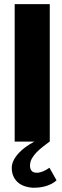

<svg xmlns="http://www.w3.org/2000/svg" viewBox="-20 -680 298 922"><path d="M142.5 221.5H136Q119.5 220.5 101.8 215.2Q84 210 69.5 198.8Q55 187.5 45.8 169.5Q36.5 151.5 36.5 126Q36.5 91 71.5 53.5Q98.5 25 145 0H50.5V-660H219V0H218Q202.5 11 186.5 24Q150 52 133.5 80.5Q124.5 95.5 124 115Q124 123.5 126.2 130.2Q128.5 137 132.8 141.5Q137 146 143.5 147.8Q150 149.5 156.5 149.5Q183.5 149.5 217.5 125.5L251.5 186Q230.5 206 193.5 215.5Q169.5 221.5 142.5 221.5Z"/></svg>

Font: Lucymar Sans ExtraBold
Style: Regular
Weight: 800
Foundry: The League of Moveable Type (original font) / Main changes by Cristiano Sobral with portions from Mirco Monsees
Version: Version 2.001;August 30, 2020;FontCreator 13.0.0.2681 64-bit